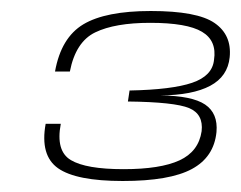

<svg xmlns="http://www.w3.org/2000/svg" viewBox="-20 -701 438 349"><path d="M203 -372Q288.5 -372 328.8 -393.8Q369 -415.5 373.5 -461Q376.5 -495 352.8 -511Q329 -527 271.5 -527.5Q330 -528 362 -545Q394 -562 397.5 -597Q401.5 -637.5 370 -659.2Q338.5 -681 254 -681Q172 -681 131.5 -656.8Q91 -632.5 80 -571H107Q117.5 -625 153.2 -642.2Q189 -659.5 253 -659.5Q320 -659.5 347.2 -643.2Q374.5 -627 369 -592Q366 -563 329.2 -550.5Q292.5 -538 215.5 -536.5L212.5 -516.5Q297.5 -515.5 323.8 -504.5Q350 -493.5 346.5 -462.5Q341 -425.5 306.2 -409.5Q271.5 -393.5 204.5 -393.5Q136.5 -393.5 108.8 -410Q81 -426.5 90.5 -476H63Q52.5 -418.5 85.5 -395.2Q118.5 -372 203 -372Z"/></svg>

Font: Anybody SemiExpanded ExtraLight
Style: Italic
Weight: 250
Width: 6
Italic angle: -10°
Version: Version 1.113;gftools[0.9.25]